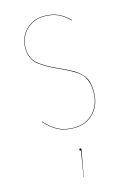

<svg xmlns="http://www.w3.org/2000/svg" viewBox="-117 -587 609 886"><g transform="rotate(-15 187.0 -144.0)"><path d="M184.1 -526.9Q222.7 -526.9 251 -514.2Q279.3 -501.5 305.2 -475.1L304.2 -473.1Q277.8 -500 250 -512.5Q222.2 -524.9 184.1 -524.9Q134.3 -524.9 99.6 -491Q64.9 -457 64.9 -404.8Q64.9 -360.8 92 -334Q119.1 -307.1 189 -275.9Q227.1 -259.3 248.8 -246.8Q270.5 -234.4 287.4 -217.5Q304.2 -200.7 310.5 -180.2Q316.9 -159.7 316.9 -129.9Q316.9 -66.4 280.3 -28.8Q243.7 8.8 186 8.8Q140.6 8.8 109.1 -8.1Q77.6 -24.9 48.8 -57.1L49.8 -59.1Q78.6 -26.9 109.9 -10Q141.1 6.8 186 6.8Q242.7 6.8 278.8 -30.5Q314.9 -67.9 314.9 -129.9Q314.9 -153.8 310.1 -171.6Q305.2 -189.5 296.9 -202.9Q288.6 -216.3 272 -228.5Q255.4 -240.7 236.8 -250.5Q218.3 -260.3 188 -273.9Q117.7 -305.2 90.3 -332.5Q63 -359.9 63 -404.8Q63 -458 98.1 -492.4Q133.3 -526.9 184.1 -526.9ZM192.9 111.8Q192.9 114.7 189.9 127.9L169.9 238.8H168.9L189 117.2Q183.1 117.2 183.1 111.8Q183.1 106.9 188 106.9Q192.9 106.9 192.9 111.8Z"/></g></svg>

Font: Fira Sans Compressed Two
Style: Regular
Weight: 100
Width: 1
Designer: Carrois Corporate & Edenspiekermann AG
Foundry: Carrois Corporate GbR & Edenspiekermann AG
Version: Version 4.203;PS 004.203;hotconv 1.0.88;makeotf.lib2.5.64775